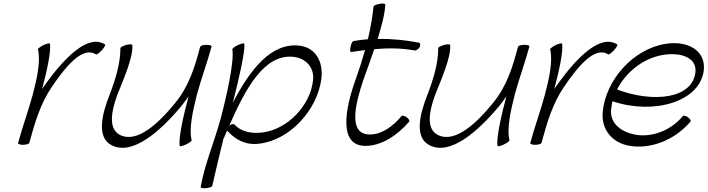

<svg xmlns="http://www.w3.org/2000/svg" viewBox="-20 -791 3914 1062"><path d="M142 0C143 -2 144 -5 144 -7C172 -111 204 -219 267 -311C342 -421 436 -538 511 -490C515 -488 529 -498 543 -513C557 -528 565 -543 561 -545C467 -606 335 -469 234 -329C227 -319 220 -309 213 -299C238 -392 264 -509 256 -549C255 -554 240 -550 221 -542C203 -533 189 -522 190 -518C206 -455 184 -353 161 -267C137 -178 104 -89 80 0C78 5 90 10 107 10C125 10 140 5 142 0Z M646 -525C646 -442 620 -355 587 -269C542 -156 513 -29 599 13C713 70 865 -63 982 -203C996 -221 1010 -239 1023 -258C997 -162 966 -28 974 16C975 20 991 17 1009 8C1027 0 1041 -11 1040 -16C1024 -78 1047 -180 1069 -267C1093 -356 1126 -444 1150 -533C1152 -539 1140 -543 1123 -543C1105 -543 1090 -539 1088 -533C1087 -530 1086 -528 1085 -525C1058 -421 1025 -315 951 -224C859 -110 740 2 645 -44C577 -77 596 -176 628 -264C665 -357 717 -475 712 -541C713 -547 698 -547 680 -543C662 -538 646 -530 646 -525Z M1218 -27C1224 -41 1230 -55 1236 -68H1237C1280 -20 1337 13 1411 4C1583 -14 1738 -185 1758 -359C1768 -450 1726 -526 1640 -538C1481 -559 1363 -406 1268 -223C1302 -357 1338 -513 1331 -549C1330 -554 1315 -550 1296 -542C1278 -533 1264 -522 1265 -518C1277 -455 1235 -265 1200 -133C1166 -8 1112 118 1090 243C1088 248 1101 251 1119 250C1137 248 1153 243 1154 237C1171 163 1193 69 1216 -24C1217 -25 1218 -26 1218 -27ZM1278 -101C1273 -108 1259 -105 1248 -96C1336 -296 1441 -498 1608 -476C1673 -467 1717 -418 1712 -352C1700 -210 1571 -74 1429 -58C1369 -51 1313 -63 1278 -101Z M1922 -503C1948 -507 1974 -511 1999 -514C1984 -460 1967 -407 1948 -354C1884 -177 1855 16 2002 16C2089 16 2178 -42 2243 -118C2247 -122 2242 -133 2230 -142C2218 -150 2205 -154 2201 -149C2154 -92 2091 -47 2026 -47C1906 -47 1942 -206 1990 -350C2009 -403 2031 -462 2050 -519C2127 -526 2202 -525 2272 -512C2281 -510 2294 -518 2301 -530C2307 -542 2305 -553 2297 -555C2223 -569 2147 -577 2069 -576C2091 -648 2109 -715 2111 -765C2113 -771 2099 -773 2081 -770C2062 -767 2047 -760 2046 -755C2040 -695 2029 -634 2015 -574C1989 -572 1962 -569 1935 -564C1930 -563 1922 -549 1919 -532C1915 -515 1917 -502 1922 -503Z M2404 -525C2404 -442 2378 -355 2345 -269C2300 -156 2271 -29 2357 13C2471 70 2623 -63 2740 -203C2754 -221 2768 -239 2781 -258C2755 -162 2724 -28 2732 16C2733 20 2749 17 2767 8C2785 0 2799 -11 2798 -16C2782 -78 2805 -180 2827 -267C2851 -356 2884 -444 2908 -533C2910 -539 2898 -543 2881 -543C2863 -543 2848 -539 2846 -533C2845 -530 2844 -528 2843 -525C2816 -421 2783 -315 2709 -224C2617 -110 2498 2 2403 -44C2335 -77 2354 -176 2386 -264C2423 -357 2475 -475 2470 -541C2471 -547 2456 -547 2438 -543C2420 -538 2404 -530 2404 -525Z M2975 0C2976 -2 2977 -5 2977 -7C3005 -111 3037 -219 3100 -311C3175 -421 3269 -538 3344 -490C3348 -488 3362 -498 3376 -513C3390 -528 3398 -543 3394 -545C3300 -606 3168 -469 3067 -329C3060 -319 3053 -309 3046 -299C3071 -392 3097 -509 3089 -549C3088 -554 3073 -550 3054 -542C3036 -533 3022 -522 3023 -518C3039 -455 3017 -353 2994 -267C2970 -178 2937 -89 2913 0C2911 5 2923 10 2940 10C2958 10 2973 5 2975 0Z M3799 -118C3804 -122 3798 -133 3786 -142C3775 -150 3762 -154 3757 -149C3689 -67 3584 -30 3494 -46C3419 -60 3354 -106 3360 -182C3361 -198 3364 -214 3368 -231C3594 -154 3854 -227 3873 -404C3884 -513 3781 -569 3659 -548C3481 -519 3331 -348 3314 -174C3304 -76 3365 -2 3459 15C3574 36 3709 -13 3799 -118ZM3646 -487C3740 -503 3832 -476 3827 -396C3814 -243 3592 -221 3393 -296C3442 -392 3538 -469 3646 -487Z"/></svg>

Font: Nupuram ExtraLight Oblique
Style: Regular
Weight: 200
Designer: Santhosh Thottingal (santhosh.thottingal@gmail.com)
Foundry: SMC
Version: Version 1.000